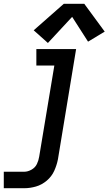

<svg xmlns="http://www.w3.org/2000/svg" viewBox="-57 -789 573 1014"><path d="M-37 205H71Q102 205 133 196Q164 187 190 165Q216 143 229.5 113Q243 83 249 52L345 -530H135V-443H230L150 38Q147 58 138 77Q129 96 109.5 107Q90 118 71 118H-37ZM196 -562 324 -700 408 -569 496 -622 388 -769H280L121 -629Z"/></svg>

Font: Iosevka Sparkle Medium Oblique
Style: Regular
Weight: 500
Italic angle: -9°
Designer: Belleve Invis
Foundry: Belleve Invis
Version: Version 4.5.0; ttfautohint (v1.8.3)